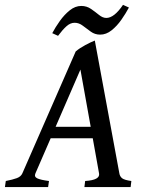

<svg xmlns="http://www.w3.org/2000/svg" viewBox="-38 -755 582 775"><path d="M186.5 -243.2H328.1L286.6 -474.1ZM336.4 -196.8H166.5L105 -55.2Q99.1 -41.5 112.3 -35.2Q125.5 -28.8 159.7 -24.4L156.2 0H-18.1L-14.6 -24.4Q13.2 -29.8 29.8 -35.9Q46.4 -42 52.2 -55.2L267.6 -547.4Q283.7 -561 306.2 -573Q328.6 -585 344.7 -591.3L443.8 -55.2Q445.8 -43 454.8 -35.6Q463.9 -28.3 492.2 -24.4L489.3 0H302.7L305.7 -24.4Q367.2 -28.3 361.8 -55.2ZM482.4 -724.6Q469.7 -700.7 451.9 -675.3Q434.1 -649.9 412.4 -632.6Q390.6 -615.2 366.2 -615.2Q345.2 -615.2 328.6 -627.2Q312 -639.2 296.4 -651.1Q280.8 -663.1 263.2 -663.1Q246.1 -663.1 230.5 -649.2Q214.8 -635.3 196.3 -610.4L172.9 -621.1Q185.5 -645 203.6 -670.4Q221.7 -695.8 243.7 -713.4Q265.6 -731 290 -731Q312 -731 329.3 -719Q346.7 -707 361.6 -694.8Q376.5 -682.6 391.1 -682.6Q422.9 -682.6 458.5 -735.4Z"/></svg>

Font: Dai Banna SIL
Style: Italic
Weight: 400
Italic angle: -11°
Designer: Victor Gaultney
Foundry: SIL International
Version: Version 4.000